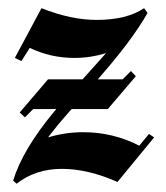

<svg xmlns="http://www.w3.org/2000/svg" viewBox="-20 -443 400 463"><path d="M315.8 -91.7Q252.5 -124.2 180.8 -124.2Q137.5 -124.2 95.8 -111.7L120.8 -143.3Q135 -160 152.5 -180H240L307.5 -259.2L295.8 -271.7L275.8 -251.7H215.8Q297.5 -344.2 335.8 -411.7L327.5 -423.3Q285.8 -395 212.5 -395Q150.8 -395 80 -423.3L15.8 -303.3L31.7 -295.8L51.7 -327.5Q102.5 -303.3 159.2 -303.3Q198.3 -303.3 235.8 -315L179.2 -251.7H95.8L27.5 -171.7L40 -160L60 -180H115.8L110.8 -174.2Q34.2 -81.7 11.7 -7.5L20 0Q65.8 -35.8 129.2 -35.8Q191.7 -35.8 263.3 -4.2L351.7 -111.7L339.2 -120Z"/></svg>

Font: Chomsky
Style: Regular
Weight: 400
Version: Version 2.3